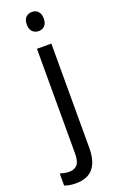

<svg xmlns="http://www.w3.org/2000/svg" viewBox="-224 -782 650 1066"><g transform="rotate(-20 100.5 -249.0)"><path d="M71 -681Q71 -710 85 -724Q99 -738 122 -738Q143 -738 157 -724Q171 -710 171 -681Q171 -653 157 -639Q143 -625 122 -625Q100 -625 85.5 -639Q71 -653 71 -681ZM27 240Q6 240 -10.5 237Q-27 234 -40 229V158Q-27 162 -13.5 164.5Q0 167 15 167Q44 167 61 148.5Q78 130 78 83V-536H163V81Q163 158 130 199Q97 240 27 240Z"/></g></svg>

Font: Noto Sans Khmer SemiCondensed
Style: Regular
Weight: 400
Width: 4
Designer: Danh Hong and the Monotype Design Team
Foundry: Monotype Imaging Inc.
Version: Version 2.004; ttfautohint (v1.8.4.7-5d5b)